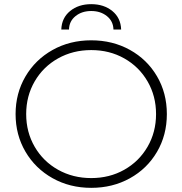

<svg xmlns="http://www.w3.org/2000/svg" viewBox="-20 -899 878 924"><path d="M55 -350Q55 -450 102.5 -531Q150 -612 233 -658.5Q316 -705 419 -705Q522 -705 605 -659Q688 -613 735.5 -532Q783 -451 783 -350Q783 -249 735.5 -168Q688 -87 605 -41Q522 5 419 5Q316 5 233 -41.5Q150 -88 102.5 -169Q55 -250 55 -350ZM731 -350Q731 -437 690 -507.5Q649 -578 578 -618Q507 -658 419 -658Q331 -658 259.5 -618Q188 -578 147 -507.5Q106 -437 106 -350Q106 -263 147 -192.5Q188 -122 259.5 -82Q331 -42 419 -42Q507 -42 578 -82Q649 -122 690 -192.5Q731 -263 731 -350ZM419 -879Q480 -879 520.5 -846Q561 -813 563 -757H526Q525 -797 494.5 -821.5Q464 -846 419 -846Q374 -846 343.5 -821.5Q313 -797 312 -757H275Q277 -813 317.5 -846Q358 -879 419 -879Z"/></svg>

Font: Idrija Light
Style: Regular
Weight: 300
Designer: Julieta Ulanovsky
Foundry: Julieta Ulanovsky
Version: Version 7.200